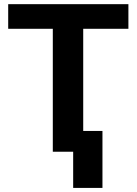

<svg xmlns="http://www.w3.org/2000/svg" viewBox="-20 -731 659 925"><path d="M598.6 -710.9H19.5V-592.3H234.4V0H332.5V174.3H473.6V-100.1H380.9V-592.3H598.6Z"/></svg>

Font: Roboto
Style: Bold
Weight: 700
Designer: Google
Version: Version 2.137; 2017